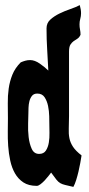

<svg xmlns="http://www.w3.org/2000/svg" viewBox="-20 -726 349 751"><path d="M292 -706Q297 -689 297 -674Q297 -663 294 -652.5Q291 -642 291 -631Q291 -620 293 -610.5Q295 -601 295 -590Q290 -579 282.5 -574.5Q275 -570 268 -565Q261 -560 255.5 -551.5Q250 -543 250 -524V-272Q250 -244 249 -223.5Q248 -203 251.5 -185.5Q255 -168 265.5 -152Q276 -136 299 -118Q297 -105 294 -88.5Q291 -72 287 -55Q283 -38 278 -22Q273 -6 267 5Q246 0 235 -2.5Q224 -5 216 -9.5Q208 -14 200.5 -23.5Q193 -33 180 -51Q176 -46 169.5 -37.5Q163 -29 155 -20.5Q147 -12 138.5 -5.5Q130 1 124 1Q92 1 71.5 -12.5Q51 -26 38.5 -48Q26 -70 20 -98Q14 -126 12 -155Q10 -184 10.5 -212.5Q11 -241 11 -263Q11 -292 10.5 -321.5Q10 -351 14 -379.5Q18 -408 28.5 -434Q39 -460 61 -482Q70 -486 79 -488.5Q88 -491 98 -491Q116 -491 136 -477Q156 -463 169 -450Q167 -492 164.5 -532.5Q162 -573 162 -615Q162 -636 177 -649.5Q192 -663 212.5 -673Q233 -683 255 -690.5Q277 -698 292 -706ZM91 -282Q91 -269 90 -242.5Q89 -216 92 -190Q95 -164 104 -144Q113 -124 133 -124Q151 -124 159.5 -137Q168 -150 171 -168.5Q174 -187 173.5 -206.5Q173 -226 173 -238Q173 -251 172.5 -271.5Q172 -292 168 -311.5Q164 -331 154.5 -345.5Q145 -360 126 -360Q112 -360 105 -351Q98 -342 95 -330Q92 -318 91.5 -304.5Q91 -291 91 -282Z"/></svg>

Font: Reclame
Style: Regular
Weight: 400
Designer: Peter Wiegel
Foundry: Peter Wiegel
Version: Version 1.000